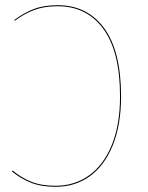

<svg xmlns="http://www.w3.org/2000/svg" viewBox="-20 -710 570 739"><path d="M446 -339Q446 -229 414 -150.5Q382 -72 325.5 -31.5Q269 9 194 9Q138 9 98.5 -7Q59 -23 26 -50L28 -54Q62 -26 100.5 -10.5Q139 5 194 5Q267 5 323 -35Q379 -75 410.5 -152.5Q442 -230 442 -339Q442 -511 378 -598.5Q314 -686 202 -686Q150 -686 111.5 -671.5Q73 -657 37 -630L35 -633Q71 -660 109.5 -675Q148 -690 202 -690Q316 -690 381 -601.5Q446 -513 446 -339Z"/></svg>

Font: FiraGO Four
Style: Regular
Weight: 100
Designer: bBox Type
Foundry: bBox Type GmbH
Version: Version 1.001